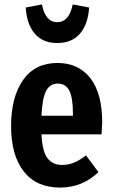

<svg xmlns="http://www.w3.org/2000/svg" viewBox="-20 -830 508 866"><path d="M438 -224H167Q171 -146 194.5 -116Q218 -86 260 -86Q289 -86 314 -96.5Q339 -107 368 -129L424 -54Q352 16 251 16Q144 16 87 -57Q30 -130 30 -261Q30 -392 84 -469Q138 -546 239 -546Q334 -546 387.5 -477.5Q441 -409 441 -277Q441 -266 438 -224ZM309 -316Q309 -388 293 -420.5Q277 -453 240 -453Q206 -453 188.5 -421Q171 -389 167 -308H309ZM96 -796 169 -810Q185 -730 238 -730Q292 -730 308 -810L382 -796Q377 -720 340.5 -678Q304 -636 238 -636Q173 -636 137 -678Q101 -720 96 -796Z"/></svg>

Font: Fira Sans Compressed SemiBold
Style: Regular
Weight: 600
Width: 1
Designer: bBox Type GmbH & Carrois Corporate GbR & Edenspiekermann AG
Foundry: bBox Type GmbH & Carrois Corporate GbR & Edenspiekermann AG
Version: Version 4.301